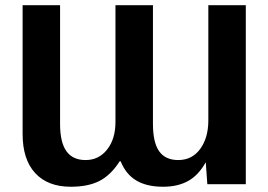

<svg xmlns="http://www.w3.org/2000/svg" viewBox="-20 -708 1032 738"><path d="M423.8 -688H567.9V-231.9Q567.9 -160.2 591.8 -126.5Q615.7 -92.8 665 -92.8Q718.3 -92.8 749.5 -135.5Q780.8 -178.2 780.8 -246.1V-688H924.8V0H776.9L771 -83H770Q742.7 -34.2 702.9 -12.2Q663.1 9.8 606.9 9.8Q543.9 9.8 503.9 -14.2Q463.9 -38.1 443.8 -87.9H439.9Q406.2 -35.2 362.8 -12.7Q319.3 9.8 252 9.8Q163.6 9.8 115.2 -42.7Q66.9 -95.2 66.9 -192.9V-688H210.9V-231.9Q210.9 -160.6 235.4 -126.7Q259.8 -92.8 309.1 -92.8Q359.9 -92.8 391.8 -133.3Q423.8 -173.8 423.8 -238.8Z"/></svg>

Font: Libra Sans Modern
Style: Bold
Weight: 700
Foundry: Stefan Peev, Context Ltd
Version: Version 1.000